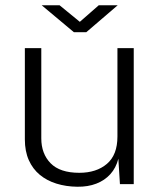

<svg xmlns="http://www.w3.org/2000/svg" viewBox="-20 -700 603 730"><path d="M274 10Q231 9.5 194.8 -1.8Q158.5 -13 131.5 -35.2Q104.5 -57.5 89.5 -91.2Q74.5 -125 74.5 -170V-517H137V-174Q137 -115.5 172.5 -79.2Q208 -43 281.5 -43Q346.5 -43 386.5 -77Q426.5 -111 426.5 -181V-517H488.5V0H436L430 -96.5Q421 -61.5 399.5 -37.8Q378 -14 346.2 -1.8Q314.5 10.5 274 10ZM261 -577.5 138.5 -680H206.5L283.5 -617L355.5 -680H427.5L308 -577.5Z"/></svg>

Font: Public Sans Thin ExtraLight
Style: Regular
Weight: 250
Version: Version 1.007